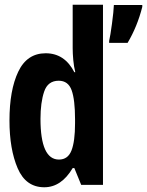

<svg xmlns="http://www.w3.org/2000/svg" viewBox="-20 -781 621 811"><path d="M519 -600Q560 -669 581 -752V-760H461Q460 -733 453 -681Q446 -629 441 -608V-600ZM151 -279Q151 -348 166.5 -394Q182 -440 228 -440Q268 -440 282.5 -400Q297 -360 297 -277V-260Q297 -184 282 -145.5Q267 -107 229 -107Q151 -107 151 -279ZM287 -71H294L323 0H415V-761H287V-577Q287 -555 289.5 -527.5Q292 -500 298 -476H294Q253 -556 173 -556Q94 -556 57 -478Q20 -400 20 -272Q20 -151 54.5 -70.5Q89 10 167 10Q239 10 287 -71Z"/></svg>

Font: Noto Sans Mono UI Condensed
Style: Bold
Weight: 700
Width: 3
Designer: Monotype Design team
Foundry: Monotype Imaging Inc.
Version: 1.000